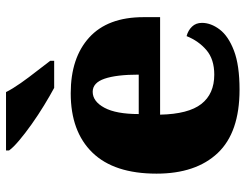

<svg xmlns="http://www.w3.org/2000/svg" viewBox="-109 -697 816 638"><g transform="rotate(-90 299.0 -378.0)"><path d="M320 10Q178 10 109.5 -62.5Q41 -135 41 -266Q41 -407 111 -479Q181 -551 308 -551Q426 -551 493.5 -489.5Q561 -428 561 -309V-254H237Q239 -160 272.5 -117Q306 -74 370 -74Q421 -74 451.5 -100Q482 -126 498 -166Q517 -161 529.5 -148Q542 -135 542 -115Q542 -85 520 -56Q498 -27 449.5 -8.5Q401 10 320 10ZM370 -325Q370 -399 356.5 -438.5Q343 -478 313 -478Q281 -478 260 -439Q239 -400 239 -325ZM326 -606Q300 -620 268 -639.5Q236 -659 205 -681Q174 -703 150.5 -723Q127 -743 118 -756V-766H312Q323 -744 342 -717Q361 -690 381.5 -664Q402 -638 416 -619V-606Z"/></g></svg>

Font: Noto Serif Gujarati Black
Style: Regular
Weight: 900
Version: Version 2.102